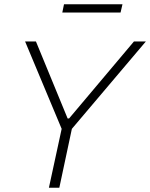

<svg xmlns="http://www.w3.org/2000/svg" viewBox="-20 -883 706 903"><path d="M210 0 270 -277 98 -688H149L298 -326H305L610 -688H666L318 -277L259 0ZM273 -824 281 -863H556L547 -824Z"/></svg>

Font: Saira Thin ExtraLight
Style: Italic
Weight: 250
Italic angle: -12°
Version: Version 1.101